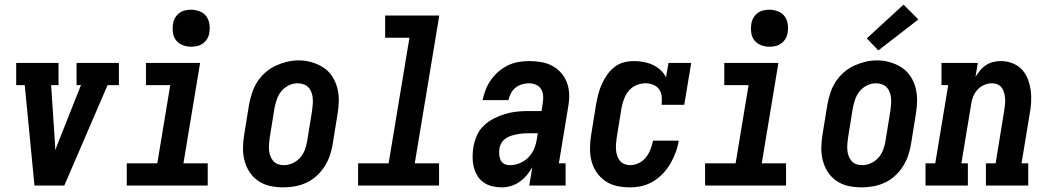

<svg xmlns="http://www.w3.org/2000/svg" viewBox="-20 -802 4540 830"><path d="M129 0 87 -434H50V-530H233V-434H201L218 -177Q218 -171 218.5 -165Q219 -159 219 -153Q221 -159 223.5 -165Q226 -171 228 -177L330 -434H311V-530H494V-434H445L258 0Z M528 0V-96H660L716 -434H611V-530H845L773 -96H878V0ZM806 -600Q787 -600 769.5 -607Q752 -614 741 -628Q730 -642 727.5 -661Q725 -680 728 -699Q730 -713 737 -725Q744 -737 755 -745.5Q766 -754 779.5 -757Q793 -760 806 -760Q825 -760 843 -753Q861 -746 871.5 -732Q882 -718 885 -699Q888 -680 885 -661Q883 -647 876 -635Q869 -623 857.5 -614.5Q846 -606 832.5 -603Q819 -600 806 -600Z M1205 8Q1176 8 1148 2Q1120 -4 1097 -19.5Q1074 -35 1059 -58Q1044 -81 1037 -108Q1030 -135 1030.5 -164Q1031 -193 1036 -222L1057 -352Q1062 -377 1070 -401.5Q1078 -426 1092.5 -448.5Q1107 -471 1127.5 -489Q1148 -507 1172 -518Q1196 -529 1221 -535Q1246 -541 1271 -541Q1300 -541 1327.5 -533Q1355 -525 1378 -510Q1401 -495 1416 -472Q1431 -449 1438 -422Q1445 -395 1444.5 -366Q1444 -337 1439 -308L1418 -178Q1414 -153 1405.5 -128.5Q1397 -104 1382.5 -81.5Q1368 -59 1348 -41Q1328 -23 1304 -12Q1280 -1 1254.5 3.5Q1229 8 1205 8ZM1207 -88Q1226 -88 1245 -96.5Q1264 -105 1277.5 -120.5Q1291 -136 1298 -155Q1305 -174 1308 -193L1329 -323Q1331 -337 1332 -350.5Q1333 -364 1332 -377Q1331 -390 1326.5 -402.5Q1322 -415 1313.5 -424Q1305 -433 1292.5 -437.5Q1280 -442 1266 -442Q1247 -442 1228.5 -433Q1210 -424 1197 -408.5Q1184 -393 1177.5 -374.5Q1171 -356 1167 -337L1146 -207Q1144 -193 1143 -179.5Q1142 -166 1143 -153Q1144 -140 1148.5 -128Q1153 -116 1161 -106.5Q1169 -97 1181 -92.5Q1193 -88 1207 -88Z M1528 0V-96H1660L1750 -639H1645V-735H1879L1773 -96H1878V0Z M2150 8Q2128 8 2107.5 3Q2087 -2 2070.5 -13.5Q2054 -25 2043.5 -42.5Q2033 -60 2028 -80Q2023 -100 2023 -121.5Q2023 -143 2026 -164Q2030 -189 2040.5 -214Q2051 -239 2070.5 -258Q2090 -277 2114.5 -289.5Q2139 -302 2164.5 -309.5Q2190 -317 2215 -319.5Q2240 -322 2266 -322H2321L2326 -355Q2329 -371 2328 -387Q2327 -403 2319.5 -416Q2312 -429 2297.5 -435.5Q2283 -442 2267 -442Q2252 -442 2236.5 -437.5Q2221 -433 2208.5 -423Q2196 -413 2188.5 -398.5Q2181 -384 2178 -369H2066Q2071 -392 2079.5 -414Q2088 -436 2102 -456Q2116 -476 2135 -492.5Q2154 -509 2176 -519.5Q2198 -530 2221 -534Q2244 -538 2267 -538Q2294 -538 2320 -533.5Q2346 -529 2368 -517Q2390 -505 2406.5 -486Q2423 -467 2431.5 -443Q2440 -419 2440.5 -392.5Q2441 -366 2436 -339L2396 -96H2425V0H2268L2281 -79Q2271 -61 2257 -44.5Q2243 -28 2226 -16Q2209 -4 2189 2Q2169 8 2150 8ZM2184 -88Q2205 -88 2226.5 -96.5Q2248 -105 2264.5 -122Q2281 -139 2289.5 -160Q2298 -181 2301 -203L2305 -226H2266Q2253 -226 2240.5 -225Q2228 -224 2215 -221.5Q2202 -219 2189.5 -215Q2177 -211 2166 -203.5Q2155 -196 2148 -184.5Q2141 -173 2139 -160Q2137 -147 2138 -134.5Q2139 -122 2144 -110.5Q2149 -99 2160 -93.5Q2171 -88 2184 -88Z M2704 8Q2675 8 2647 2Q2619 -4 2596.5 -19.5Q2574 -35 2558.5 -58Q2543 -81 2536.5 -108Q2530 -135 2530.5 -164Q2531 -193 2536 -222L2557 -352Q2561 -374 2566.5 -395.5Q2572 -417 2581.5 -438Q2591 -459 2604.5 -478.5Q2618 -498 2636.5 -512.5Q2655 -527 2677 -532.5Q2699 -538 2721 -538Q2742 -538 2763 -534Q2784 -530 2802 -521.5Q2820 -513 2835 -499.5Q2850 -486 2859 -468L2870 -530H2968L2938 -349H2840Q2842 -367 2840.5 -384.5Q2839 -402 2829.5 -415.5Q2820 -429 2804 -435.5Q2788 -442 2771 -442Q2751 -442 2731.5 -434Q2712 -426 2698.5 -410Q2685 -394 2678 -375Q2671 -356 2667 -337L2646 -207Q2644 -194 2643 -180.5Q2642 -167 2643 -154Q2644 -141 2648 -129Q2652 -117 2659.5 -107.5Q2667 -98 2679 -93Q2691 -88 2704 -88Q2723 -88 2741.5 -97Q2760 -106 2772.5 -122Q2785 -138 2792 -156.5Q2799 -175 2803 -194H2914Q2910 -168 2901 -143.5Q2892 -119 2878.5 -95.5Q2865 -72 2846 -52Q2827 -32 2804 -18Q2781 -4 2755 2Q2729 8 2704 8Z M3028 0V-96H3160L3216 -434H3111V-530H3345L3273 -96H3378V0ZM3306 -600Q3287 -600 3269.5 -607Q3252 -614 3241 -628Q3230 -642 3227.5 -661Q3225 -680 3228 -699Q3230 -713 3237 -725Q3244 -737 3255 -745.5Q3266 -754 3279.5 -757Q3293 -760 3306 -760Q3325 -760 3343 -753Q3361 -746 3371.5 -732Q3382 -718 3385 -699Q3388 -680 3385 -661Q3383 -647 3376 -635Q3369 -623 3357.5 -614.5Q3346 -606 3332.5 -603Q3319 -600 3306 -600Z M3705 8Q3676 8 3648 2Q3620 -4 3597 -19.5Q3574 -35 3559 -58Q3544 -81 3537 -108Q3530 -135 3530.5 -164Q3531 -193 3536 -222L3557 -352Q3562 -377 3570 -401.5Q3578 -426 3592.5 -448.5Q3607 -471 3627.5 -489Q3648 -507 3672 -518Q3696 -529 3721 -535Q3746 -541 3771 -541Q3800 -541 3827.5 -533Q3855 -525 3878 -510Q3901 -495 3916 -472Q3931 -449 3938 -422Q3945 -395 3944.5 -366Q3944 -337 3939 -308L3918 -178Q3914 -153 3905.5 -128.5Q3897 -104 3882.5 -81.5Q3868 -59 3848 -41Q3828 -23 3804 -12Q3780 -1 3754.5 3.5Q3729 8 3705 8ZM3707 -88Q3726 -88 3745 -96.5Q3764 -105 3777.5 -120.5Q3791 -136 3798 -155Q3805 -174 3808 -193L3829 -323Q3831 -337 3832 -350.5Q3833 -364 3832 -377Q3831 -390 3826.5 -402.5Q3822 -415 3813.5 -424Q3805 -433 3792.5 -437.5Q3780 -442 3766 -442Q3747 -442 3728.5 -433Q3710 -424 3697 -408.5Q3684 -393 3677.5 -374.5Q3671 -356 3667 -337L3646 -207Q3644 -193 3643 -179.5Q3642 -166 3643 -153Q3644 -140 3648.5 -128Q3653 -116 3661 -106.5Q3669 -97 3681 -92.5Q3693 -88 3707 -88ZM3777 -584 3727 -636 3886 -782 3950 -718Z M3981 0V-96H4023L4079 -434H4050V-530H4207L4197 -470Q4206 -484 4217 -497.5Q4228 -511 4242.5 -520.5Q4257 -530 4273.5 -534Q4290 -538 4306 -538Q4332 -538 4356 -529Q4380 -520 4397 -502Q4414 -484 4423 -460.5Q4432 -437 4435.5 -412Q4439 -387 4437.5 -360.5Q4436 -334 4431 -308L4396 -96H4425V0H4242V-96H4284L4321 -323Q4323 -336 4324.5 -349.5Q4326 -363 4325 -375.5Q4324 -388 4321 -400Q4318 -412 4311 -422Q4304 -432 4292.5 -437Q4281 -442 4268 -442Q4251 -442 4234 -434.5Q4217 -427 4205 -413.5Q4193 -400 4186.5 -383.5Q4180 -367 4178 -350L4136 -96H4164V0Z"/></svg>

Font: Iosevka Slab Oblique
Style: Bold
Weight: 700
Italic angle: -9°
Monospace: yes
Designer: Belleve Invis
Foundry: Belleve Invis
Version: Version 11.1.1; ttfautohint (v1.8.3)